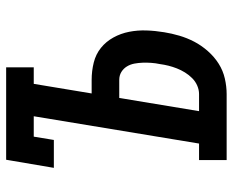

<svg xmlns="http://www.w3.org/2000/svg" viewBox="-88 -688 775 640"><g transform="rotate(-90 300.0 -367.5)"><path d="M87 0V-92H142L233 -643H165L154 -576H61L88 -735H396V-643H341L309 -450H354Q384 -450 412 -443Q440 -436 461 -419Q482 -402 495.5 -377.5Q509 -353 514.5 -325Q520 -297 519 -267.5Q518 -238 513 -208Q509 -183 501.5 -157.5Q494 -132 481.5 -108Q469 -84 450 -62.5Q431 -41 408 -26.5Q385 -12 358.5 -6Q332 0 307 0ZM307 -92Q321 -92 335 -98Q349 -104 360 -115Q371 -126 379 -139Q387 -152 392.5 -166Q398 -180 401.5 -194Q405 -208 407 -223Q410 -237 411 -251.5Q412 -266 411.5 -280Q411 -294 408.5 -307.5Q406 -321 399 -332.5Q392 -344 380.5 -351Q369 -358 354 -358H294L250 -92Z"/></g></svg>

Font: Iosevka Slab Semibold Extended
Style: Italic
Weight: 600
Width: 7
Italic angle: -9°
Monospace: yes
Designer: Belleve Invis
Foundry: Belleve Invis
Version: Version 11.1.0; ttfautohint (v1.8.3)